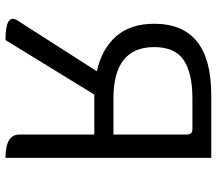

<svg xmlns="http://www.w3.org/2000/svg" viewBox="-64 -708 772 683"><g transform="rotate(90 321.5 -366.0)"><path d="M541 0Q458 0 458 -50V-316H316L122 0Q26 0 52 -42L233 -325Q155 -342 109 -393Q64 -445 64 -529Q64 -732 317 -732H541V0ZM330 -384H458V-646Q458 -665 439 -665H330Q238 -665 192 -633Q147 -602 147 -529Q147 -384 330 -384Z"/></g></svg>

Font: Swei Half Moon CJK TC
Style: DemiLight
Weight: 350
Version: Version 2.125